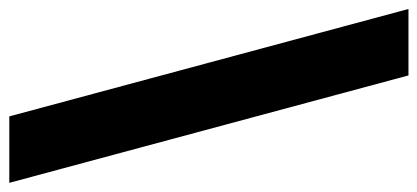

<svg xmlns="http://www.w3.org/2000/svg" viewBox="-266 -536 911 419"><g transform="rotate(-90 189.5 -326.5)"><path d="M234.4 109.4 0 -761.7H145L379.4 109.4Z"/></g></svg>

Font: Inter Display ExtraBold
Style: Regular
Weight: 800
Designer: Rasmus Andersson
Foundry: rsms
Version: Version 4.000;git-a52131595